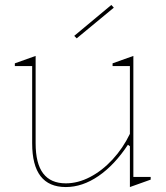

<svg xmlns="http://www.w3.org/2000/svg" viewBox="-20 -741 669 776"><path d="M246 15Q178 15 144 -29Q110 -73 110 -162V-474H40V-485L124 -515V-162Q124 -80 154.5 -40Q185 0 246 0Q295 0 344 -25.5Q393 -51 435 -96.5Q477 -142 505 -200V-474H435V-485L519 -515V-26H589V-15L505 15V-150L497 -156Q443 -74 378 -29.5Q313 15 246 15ZM290 -586 280 -596 430 -721 440 -710Z"/></svg>

Font: Kalnia Thin Thin
Style: Regular
Weight: 250
Version: Version 1.105